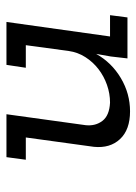

<svg xmlns="http://www.w3.org/2000/svg" viewBox="66 -481 423 595"><g transform="rotate(-90 277.5 -183.5)"><path d="M394 0H521L528 -54H462L507 -375H374L365 -315H435L417 -182Q413 -154 398 -130.5Q383 -107 361 -90Q339 -73 312 -63.5Q285 -54 257 -54Q217 -56 200.5 -77.5Q184 -99 187 -129L221 -375H88L80 -315H149L120 -104Q115 -54 144 -23Q173 8 230 8Q285 8 333 -20.5Q381 -49 408 -97L400 -52Z"/></g></svg>

Font: Josefin Slab Thin SemiBold
Style: Italic
Weight: 600
Italic angle: -12°
Version: Version 2.000